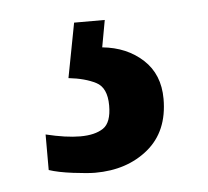

<svg xmlns="http://www.w3.org/2000/svg" viewBox="-32 -42 338 312"><g transform="rotate(-5 137.0 114.0)"><path d="M112 237Q100 237 76 234Q52 231 37 226V168Q70 176 93 176Q117 176 130.5 167Q144 158 144 130Q144 101 126.5 92Q109 83 82 80L99 -9H149L141 35Q181 39 207 63Q233 87 233 127Q233 180 198.5 208.5Q164 237 112 237Z"/></g></svg>

Font: Noto Serif Myanmar ExtraCondensed ExtraBold
Style: Regular
Weight: 800
Width: 2
Designer: Ben Mitchell and the Monotype Design Team
Foundry: Monotype Imaging Inc.
Version: Version 2.106; ttfautohint (v1.8.4.7-5d5b)